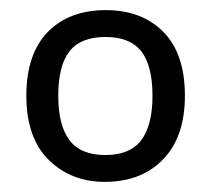

<svg xmlns="http://www.w3.org/2000/svg" viewBox="-20 -742 416 379"><path d="M345 -553Q345 -472 302 -427.5Q259 -383 187 -383Q120 -383 76 -426.5Q32 -470 32 -553Q32 -635 74 -678.5Q116 -722 189 -722Q260 -722 302.5 -679Q345 -636 345 -553ZM95 -553Q95 -495 117 -465.5Q139 -436 188 -436Q237 -436 259 -465.5Q281 -495 281 -553Q281 -612 259 -640.5Q237 -669 188 -669Q139 -669 117 -640.5Q95 -612 95 -553Z"/></svg>

Font: Noto Sans Tai Viet
Style: Regular
Weight: 400
Designer: Monotype Design Team
Foundry: Monotype Imaging Inc.
Version: Version 2.003; ttfautohint (v1.8.4.7-5d5b)